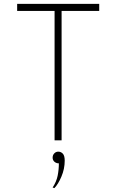

<svg xmlns="http://www.w3.org/2000/svg" viewBox="-20 -720 597 985"><path d="M260 0V-664H68V-700H489V-664H296V0ZM259 245 250 242Q269.5 212.5 275.8 181.2Q282 150 282 118Q268.5 118 259.2 109.8Q250 101.5 250 89Q250 75.5 258.5 66.8Q267 58 279 58Q292.5 58 302.2 68.2Q312 78.5 312 104Q312 146.5 295 186.2Q278 226 259 245Z"/></svg>

Font: Overpass Thin
Style: Regular
Weight: 250
Designer: Delve Withrington, Dave Bailey, Thomas Jockin
Foundry: Delve Fonts LLC
Version: Version 4.000